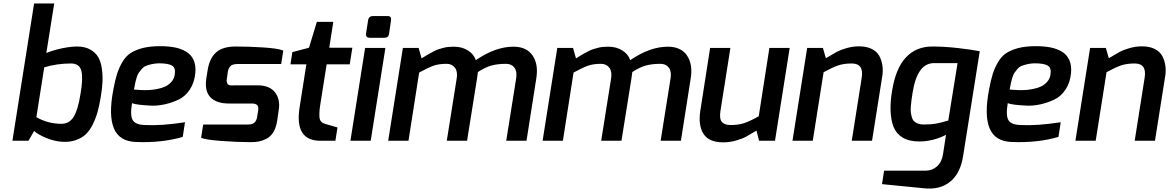

<svg xmlns="http://www.w3.org/2000/svg" viewBox="-20 -805 6686 1098"><path d="M51 0 175 -785H290L245 -502Q287 -519 336 -529Q385 -539 421 -539Q465 -539 495.5 -522Q526 -505 541.5 -478.5Q557 -452 562.5 -412.5Q568 -373 566 -334.5Q564 -296 556 -249Q548 -201 538 -165Q528 -129 511 -94.5Q494 -60 472 -38.5Q450 -17 416 -4.5Q382 8 339 6Q294 4 246 -15.5Q198 -35 175 -56L143 0ZM188 -135Q254 -97 332 -97Q376 -97 401 -136.5Q426 -176 440 -266Q456 -356 445.5 -399Q435 -442 386 -442Q306 -442 233 -420Z M628 -292Q638 -346 649 -381Q660 -416 679 -449Q698 -482 725.5 -500.5Q753 -519 795 -530Q837 -541 895 -541Q942 -541 978.5 -534Q1015 -527 1044 -510Q1073 -493 1087 -462Q1101 -431 1097 -388Q1092 -333 1066 -293.5Q1040 -254 1002.5 -236Q965 -218 923 -208.5Q881 -199 841 -201Q801 -203 774 -206.5Q747 -210 735 -215Q723 -143 739.5 -117Q756 -91 810 -90Q903 -85 1038 -106L1025 -22Q904 13 758 7Q663 4 631.5 -70.5Q600 -145 628 -292ZM746 -293Q750 -293 758 -292Q766 -291 788.5 -290Q811 -289 832 -290Q853 -291 879 -296Q905 -301 924.5 -310Q944 -319 959.5 -336Q975 -353 979 -376Q986 -416 964.5 -429.5Q943 -443 887 -443Q864 -442 845 -437.5Q826 -433 813 -427.5Q800 -422 789.5 -409.5Q779 -397 773 -388Q767 -379 761.5 -361.5Q756 -344 754 -334Q752 -324 748 -303Q746 -297 746 -293Z M1130 -17 1142 -93H1401Q1443 -93 1450 -134L1456 -171Q1460 -192 1452 -202.5Q1444 -213 1420 -213H1290Q1218 -213 1183.5 -248.5Q1149 -284 1160 -358L1168 -407Q1179 -473 1216.5 -506Q1254 -539 1328 -539Q1406 -539 1488.5 -533.5Q1571 -528 1600 -516L1588 -439H1340Q1309 -439 1297.5 -426.5Q1286 -414 1283 -395L1278 -359Q1276 -351 1276 -345Q1276 -339 1277.5 -334.5Q1279 -330 1280.5 -326.5Q1282 -323 1285 -321.5Q1288 -320 1290.5 -318.5Q1293 -317 1297.5 -317Q1302 -317 1305 -316.5Q1308 -316 1313 -316.5Q1318 -317 1320 -317H1453Q1522 -317 1553 -276.5Q1584 -236 1574 -176L1565 -114Q1559 -75 1543 -49Q1527 -23 1504 -11.5Q1481 0 1460.5 4Q1440 8 1414 8Q1338 8 1245.5 1Q1153 -6 1130 -17Z M1641 -437 1652 -507 1747 -532 1792 -680H1886L1863 -532H1995L1980 -437H1848L1811 -203Q1807 -177 1806.5 -158.5Q1806 -140 1807.5 -129.5Q1809 -119 1815 -111.5Q1821 -104 1827.5 -101Q1834 -98 1845 -95Q1907 -76 1910 -76L1898 0H1812Q1664 0 1693 -189L1732 -437Z M1984 0 2068 -531H2184L2100 0ZM2073 -612 2085 -688Q2088 -713 2113 -713H2198Q2220 -713 2216 -688L2205 -612Q2202 -589 2178 -589H2093Q2083 -589 2077.5 -595Q2072 -601 2073 -612Z M2200 0 2284 -531H2374L2391 -471Q2395 -474 2414 -485.5Q2433 -497 2439 -500Q2445 -503 2461 -511.5Q2477 -520 2487 -523Q2497 -526 2512.5 -530.5Q2528 -535 2543 -536.5Q2558 -538 2575 -538Q2622 -538 2656 -516.5Q2690 -495 2701 -461Q2814 -538 2916 -538Q2991 -538 3025.5 -488Q3060 -438 3047 -357L2991 0H2875L2932 -358Q2938 -397 2921.5 -418.5Q2905 -440 2874 -440Q2824 -440 2788 -429.5Q2752 -419 2713 -393Q2713 -392 2710.5 -374.5Q2708 -357 2708 -356L2651 0H2535L2592 -358Q2598 -397 2581 -418.5Q2564 -440 2534 -440Q2489 -440 2458.5 -429Q2428 -418 2377 -390L2316 0Z M3083 0 3167 -531H3257L3274 -471Q3278 -474 3297 -485.5Q3316 -497 3322 -500Q3328 -503 3344 -511.5Q3360 -520 3370 -523Q3380 -526 3395.5 -530.5Q3411 -535 3426 -536.5Q3441 -538 3458 -538Q3505 -538 3539 -516.5Q3573 -495 3584 -461Q3697 -538 3799 -538Q3874 -538 3908.5 -488Q3943 -438 3930 -357L3874 0H3758L3815 -358Q3821 -397 3804.5 -418.5Q3788 -440 3757 -440Q3707 -440 3671 -429.5Q3635 -419 3596 -393Q3596 -392 3593.5 -374.5Q3591 -357 3591 -356L3534 0H3418L3475 -358Q3481 -397 3464 -418.5Q3447 -440 3417 -440Q3372 -440 3341.5 -429Q3311 -418 3260 -390L3199 0Z M3985 -172 4041 -531H4157L4100 -170Q4093 -125 4108.5 -107.5Q4124 -90 4158 -90Q4203 -90 4236 -101Q4269 -112 4319 -140L4380 -531H4496L4412 0H4321L4306 -58Q4268 -35 4247 -23.5Q4226 -12 4190 -1.5Q4154 9 4116 9Q4033 9 4002.5 -40.5Q3972 -90 3985 -172Z M4512 0 4596 -531H4686L4703 -472Q4706 -474 4713 -478Q4748 -499 4767.5 -509.5Q4787 -520 4822 -530Q4857 -540 4892 -540Q4935 -540 4964.5 -525.5Q4994 -511 5008 -486Q5022 -461 5026.5 -428.5Q5031 -396 5024 -360L4967 0H4851L4908 -361Q4921 -442 4851 -442Q4805 -442 4772 -430.5Q4739 -419 4690 -392L4628 0Z M5024 248 5036 171H5273Q5311 171 5338.5 146.5Q5366 122 5373 76L5390 -34Q5315 4 5237 4Q5179 4 5142.5 -18Q5106 -40 5090.5 -78.5Q5075 -117 5073 -171Q5071 -225 5082 -288Q5103 -416 5161.5 -477.5Q5220 -539 5311 -539Q5382 -539 5460 -530Q5538 -521 5583 -512L5488 86Q5473 185 5415 233Q5357 281 5267 272ZM5199 -276Q5198 -274 5198 -269Q5194 -245 5192.5 -232.5Q5191 -220 5189 -198Q5187 -176 5188.5 -164Q5190 -152 5194 -136.5Q5198 -121 5206.5 -112.5Q5215 -104 5228.5 -98.5Q5242 -93 5261 -93Q5302 -93 5330 -97.5Q5358 -102 5403 -116L5456 -444H5321Q5226 -444 5199 -276Z M5636 -292Q5646 -346 5657 -381Q5668 -416 5687 -449Q5706 -482 5733.5 -500.5Q5761 -519 5803 -530Q5845 -541 5903 -541Q5950 -541 5986.5 -534Q6023 -527 6052 -510Q6081 -493 6095 -462Q6109 -431 6105 -388Q6100 -333 6074 -293.5Q6048 -254 6010.5 -236Q5973 -218 5931 -208.5Q5889 -199 5849 -201Q5809 -203 5782 -206.5Q5755 -210 5743 -215Q5731 -143 5747.5 -117Q5764 -91 5818 -90Q5911 -85 6046 -106L6033 -22Q5912 13 5766 7Q5671 4 5639.5 -70.5Q5608 -145 5636 -292ZM5754 -293Q5758 -293 5766 -292Q5774 -291 5796.5 -290Q5819 -289 5840 -290Q5861 -291 5887 -296Q5913 -301 5932.5 -310Q5952 -319 5967.5 -336Q5983 -353 5987 -376Q5994 -416 5972.5 -429.5Q5951 -443 5895 -443Q5872 -442 5853 -437.5Q5834 -433 5821 -427.5Q5808 -422 5797.5 -409.5Q5787 -397 5781 -388Q5775 -379 5769.5 -361.5Q5764 -344 5762 -334Q5760 -324 5756 -303Q5754 -297 5754 -293Z M6130 0 6214 -531H6304L6321 -472Q6324 -474 6331 -478Q6366 -499 6385.5 -509.5Q6405 -520 6440 -530Q6475 -540 6510 -540Q6553 -540 6582.5 -525.5Q6612 -511 6626 -486Q6640 -461 6644.5 -428.5Q6649 -396 6642 -360L6585 0H6469L6526 -361Q6539 -442 6469 -442Q6423 -442 6390 -430.5Q6357 -419 6308 -392L6246 0Z"/></svg>

Font: Exo
Style: DemiBoldItalic
Weight: 600
Designer: Natanael Gama
Version: Version 1